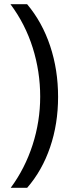

<svg xmlns="http://www.w3.org/2000/svg" viewBox="-20 -734 336 912"><path d="M255.9 -273.9Q255.9 -145.5 218 -34.7Q180.2 76.2 108.9 158.2H30.8Q98.6 66.4 134.8 -45.7Q170.9 -157.7 170.9 -274.9Q170.9 -394 135.5 -506.8Q100.1 -619.6 29.8 -713.9H108.9Q180.7 -628.4 218.3 -515.4Q255.9 -402.3 255.9 -273.9Z"/></svg>

Font: Open Sans Y to K
Style: Regular
Weight: 400
Version: Version 1.10